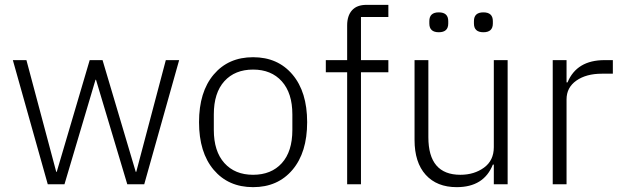

<svg xmlns="http://www.w3.org/2000/svg" viewBox="-20 -760 2564 792"><path d="M177 0 33 -512H89L212 -51H214L350 -512H403L540 -51H542L664 -512H719L575 0H505L376 -431H374L246 0Z M1186.5 -59.5Q1126 12 1024 12Q922 12 861.5 -59.5Q801 -131 801 -256Q801 -381 861.5 -452.5Q922 -524 1024 -524Q1126 -524 1186.5 -452.5Q1247 -381 1247 -256Q1247 -131 1186.5 -59.5ZM1186 -224V-288Q1186 -376 1142.5 -424.5Q1099 -473 1024 -473Q949 -473 905.5 -425Q862 -377 862 -288V-224Q862 -136 905.5 -87.5Q949 -39 1024 -39Q1099 -39 1142.5 -87Q1186 -135 1186 -224Z M1412 0V-462H1324V-512H1412V-655Q1412 -695 1432 -717.5Q1452 -740 1492 -740H1582V-690H1469V-512H1582V-462H1469V0Z M1751 -663V-673Q1751 -709 1790 -709Q1829 -709 1829 -673V-663Q1829 -627 1790 -627Q1751 -627 1751 -663ZM1935 -663V-673Q1935 -709 1974 -709Q2013 -709 2013 -673V-663Q2013 -627 1974 -627Q1935 -627 1935 -663ZM2017 0V-81H2013Q1976 12 1864 12Q1782 12 1736 -39Q1690 -90 1690 -183V-512H1747V-194Q1747 -39 1879 -39Q1936 -39 1976.5 -68.5Q2017 -98 2017 -153V-512H2074V0Z M2317 0H2260V-512H2317V-420H2321Q2359 -512 2474 -512H2508V-456H2463Q2398 -456 2357.5 -427.5Q2317 -399 2317 -350Z"/></svg>

Font: IBM Plex Sans Light
Style: Regular
Weight: 300
Designer: Mike Abbink, Paul van der Laan, Pieter van Rosmalen
Foundry: Bold Monday
Version: Version 3.0